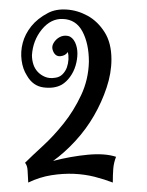

<svg xmlns="http://www.w3.org/2000/svg" viewBox="-20 -760 312 408"><path d="M216.8 -633.8Q216.8 -604.5 206.5 -573.7Q196.3 -543 179.7 -514.2Q163.1 -485.4 140.1 -460.4Q117.2 -435.5 92.8 -418Q129.9 -427.7 166.5 -431.2Q203.1 -434.6 226.6 -426.8Q221.7 -414.1 220.7 -401.4Q219.7 -388.7 219.7 -372.1Q202.1 -378.9 181.2 -384.3Q160.2 -389.6 137.2 -390.6Q114.3 -391.6 89.4 -387.7Q64.5 -383.8 40 -372.1Q39.1 -387.7 38.6 -397.9Q38.1 -408.2 33.2 -414.1Q47.9 -428.7 70.8 -449.7Q93.8 -470.7 115.2 -497.6Q136.7 -524.4 152.3 -557.6Q168 -590.8 168.9 -628.9Q168.9 -667 155.3 -692.9Q141.6 -718.8 113.3 -719.7Q87.9 -720.7 68.8 -697.3Q49.8 -673.8 47.9 -642.6Q47.9 -632.8 50.8 -623.5Q53.7 -614.3 60.1 -607.4Q66.4 -600.6 75.7 -596.7Q85 -592.8 96.7 -594.7Q106.4 -595.7 112.8 -602.1Q119.1 -608.4 122.1 -616.7Q125 -625 125.5 -633.8Q126 -642.6 124 -649.4Q119.1 -641.6 108.4 -640.6Q97.7 -639.6 92.8 -651.4Q88.9 -660.2 93.8 -668.5Q98.6 -676.8 106.9 -681.2Q115.2 -685.5 124.5 -683.6Q133.8 -681.6 139.6 -669.9Q144.5 -659.2 144.5 -646.5Q144.5 -633.8 140.6 -620.6Q136.7 -607.4 128.9 -596.7Q121.1 -585.9 111.3 -580.1Q95.7 -571.3 72.8 -574.2Q49.8 -577.1 37.1 -599.6Q28.3 -613.3 25.9 -631.8Q23.4 -650.4 28.3 -668.9Q33.2 -687.5 46.4 -704.1Q59.6 -720.7 82 -732.4Q98.6 -741.2 121.6 -739.7Q144.5 -738.3 166 -726.6Q187.5 -714.8 202.1 -691.9Q216.8 -668.9 216.8 -633.8Z"/></svg>

Font: Mystery Quest
Style: Regular
Weight: 400
Designer: Squid
Foundry: Font Diner, Inc DBA Sideshow
Version: Version 1.000